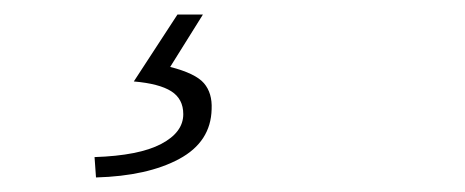

<svg xmlns="http://www.w3.org/2000/svg" viewBox="-20 -25 640 264"><path d="M112 219 110 191Q171 189 201.5 173Q232 157 232 132Q232 111 215.5 100.5Q199 90 164 87L224 -5H259L214 67Q249 76 260.5 89.5Q272 103 271 125Q270 170 226.5 193.5Q183 217 112 219Z"/></svg>

Font: Source Code Pro Light
Style: Italic
Weight: 300
Italic angle: -11°
Monospace: yes
Designer: Paul D. Hunt, Teo Tuominen
Foundry: Adobe Systems Incorporated
Version: Version 1.050;PS 1.000;hotconv 16.6.51;makeotf.lib2.5.65220